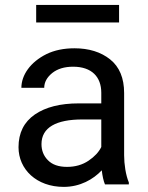

<svg xmlns="http://www.w3.org/2000/svg" viewBox="-20 -729 584 759"><path d="M489.3 0V-7.8C477.1 -36.6 470.7 -80.1 470.7 -115.2V-361.3C470.7 -420.4 452.1 -464.8 415.5 -494.1C378.9 -523.4 331.5 -538.1 274.4 -538.1C231.9 -538.1 194.8 -530.3 163.6 -515.1C100.6 -483.9 64.5 -432.6 64.5 -381.8H154.8C154.8 -403.8 165.5 -423.3 186.5 -440.4C207.5 -457 234.9 -465.3 269 -465.3C342.8 -465.3 380.4 -424.8 380.4 -362.3V-320.3H291C218.3 -320.3 160.6 -305.7 117.7 -276.4C74.7 -246.6 53.2 -203.6 53.2 -147C53.2 -59.6 124.5 9.8 231.9 9.8C296.9 9.8 348.6 -20 382.3 -55.7C384.8 -34.2 389.2 -13.2 395 0ZM245.1 -69.3C211.4 -69.3 186.5 -78.1 169.4 -95.7C152.3 -112.8 144 -134.3 144 -159.2C144 -225.1 202.1 -256.8 305.7 -256.8H380.4V-147.9C370.6 -127.9 354 -109.9 330.1 -93.8C306.2 -77.6 277.8 -69.3 245.1 -69.3ZM123 -709.5V-640.1H450.7V-709.5Z"/></svg>

Font: Vazirmatn
Style: Regular
Weight: 400
Designer: Saber Rastikerdar
Foundry: Saber Rastikerdar
Version: Version 33.003